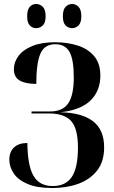

<svg xmlns="http://www.w3.org/2000/svg" viewBox="-20 -937 575 968"><path d="M244 11Q167 11 119 -9.5Q71 -30 49 -63Q27 -96 27 -132Q27 -171 50.5 -193.5Q74 -216 118 -216Q119 -102 149 -50.5Q179 1 246 1Q311 1 342 -45Q373 -91 373 -193Q373 -289 338.5 -327Q304 -365 227 -365H139V-375H232Q296 -375 324 -416Q352 -457 352 -547Q352 -636 330.5 -675Q309 -714 259 -714Q204 -714 183.5 -666Q163 -618 163 -514Q109 -514 79.5 -531Q50 -548 50 -588Q50 -623 72.5 -654Q95 -685 141.5 -704.5Q188 -724 258 -724Q321 -724 373 -707Q425 -690 455.5 -653Q486 -616 486 -556Q486 -479 436.5 -430.5Q387 -382 284 -371Q392 -369 448.5 -326Q505 -283 505 -194Q505 -122 469.5 -77Q434 -32 375 -10.5Q316 11 244 11ZM344 -795Q325 -795 311 -808.5Q297 -822 297 -855Q297 -889 311 -903Q325 -917 344 -917Q361 -917 375.5 -903Q390 -889 390 -855Q390 -822 375.5 -808.5Q361 -795 344 -795ZM162 -795Q144 -795 130.5 -808.5Q117 -822 117 -855Q117 -889 130.5 -903Q144 -917 162 -917Q181 -917 195.5 -903Q210 -889 210 -855Q210 -822 195.5 -808.5Q181 -795 162 -795Z"/></svg>

Font: Noto Serif Display Condensed
Style: Bold
Weight: 700
Width: 3
Designer: Monotype Design Team
Foundry: Monotype Imaging Inc.
Version: Version 2.009